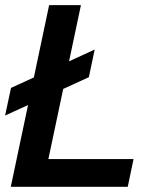

<svg xmlns="http://www.w3.org/2000/svg" viewBox="-28 -723 590 743"><path d="M13.7 0 162.1 -703.1H285.2L159.2 -107.4H488.8L466.3 0ZM-8.3 -275.9 14.6 -382.8 338.4 -531.2 315.9 -424.3Z"/></svg>

Font: Schibsted Grotesk SemiBold
Style: Italic
Weight: 600
Italic angle: -12°
Designer: Bakken & Baeck AS, Henrik Kongsvoll
Foundry: Schibsted ASA
Version: Version 1.100;gftools[0.9.25]